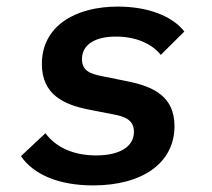

<svg xmlns="http://www.w3.org/2000/svg" viewBox="-20 -548 640 580"><path d="M261.4 12.1C409.8 12.1 507.1 -55.4 507.1 -166.9C507.1 -257.1 443.5 -286.6 364 -302.6L288.4 -317.8C253.2 -324.9 227.6 -333.8 227.6 -369.3C227.6 -412.6 266 -437.5 330.3 -437.5C398.1 -437.5 443.9 -410.5 465.6 -382.1L536.9 -452.8C500.7 -499.3 427.6 -528.1 335.9 -528.1C206 -528.1 106.5 -468.4 106.5 -354.8C106.5 -262.1 172.9 -231.5 250 -216.6L324.2 -202.1C359 -195.7 384.6 -184.3 384.6 -149.9C384.6 -104.4 340.9 -78.5 270.2 -78.5C203.8 -78.5 149.9 -101.6 117.2 -145.6L43.3 -76.3C81.7 -19.9 159.1 12.1 261.4 12.1Z"/></svg>

Font: Margiela Mono Italic SmBold It
Style: Regular
Weight: 600
Designer: Mike Abbink, Paul van der Laan, Pieter van Rosmalen
Foundry: Bold Monday
Version: Version 2.003 2021